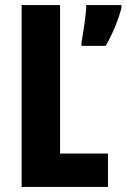

<svg xmlns="http://www.w3.org/2000/svg" viewBox="-20 -734 497 754"><path d="M65 0H404V-131H216V-714H65ZM457 -703V-714H319C318 -676 306 -599 300 -567V-554H395C420 -597 444 -652 457 -703Z"/></svg>

Font: Noto Sans Sinhala UI ExtraCondensed ExtraBold
Style: Regular
Weight: 800
Width: 2
Designer: Jelle Bosma - Monotype Design Team
Foundry: Monotype Imaging Inc.
Version: Version 2.006